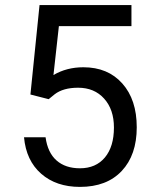

<svg xmlns="http://www.w3.org/2000/svg" viewBox="-20 -731 602 761"><path d="M100.6 -356.4 136.7 -710.9H501V-627.4H213.4L191.9 -433.6Q244.1 -464.4 310.5 -464.4Q407.7 -464.4 464.8 -400.1Q522 -335.9 522 -226.6Q522 -116.7 462.6 -53.5Q403.3 9.8 296.9 9.8Q202.6 9.8 143.1 -42.5Q83.5 -94.7 75.2 -187H160.6Q168.9 -126 204.1 -95Q239.3 -64 296.9 -64Q359.9 -64 395.8 -106.9Q431.6 -149.9 431.6 -225.6Q431.6 -296.9 392.8 -340.1Q354 -383.3 289.6 -383.3Q230.5 -383.3 196.8 -357.4L172.9 -337.9Z"/></svg>

Font: Vazir UI
Style: Regular-UI
Weight: 400
Designer: Saber Rastikerdar
Foundry: Saber Rastikerdar
Version: Version 30.1.0